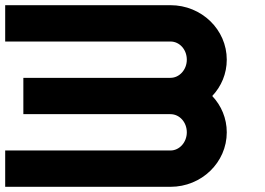

<svg xmlns="http://www.w3.org/2000/svg" viewBox="-20 -720 1020 740"><path d="M854 -490C854 -606 757 -700 637 -700H0V-560H637C672 -560 700 -529 700 -490C700 -452 672 -420 637 -420H70V-280H637C672 -280 700 -249 700 -210C700 -172 672 -140 637 -140H0V0H637C757 0 854 -94 854 -210C854 -264 833 -313 798 -350C833 -387 854 -436 854 -490Z"/></svg>

Font: Generic Techno
Style: Regular
Weight: 400
Designer: NC Empire
Foundry: NC Empire
Version: Version 1.000;hotconv 1.0.109;makeotfexe 2.5.65596